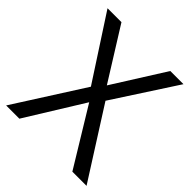

<svg xmlns="http://www.w3.org/2000/svg" viewBox="-195 -845 976 976"><g transform="rotate(45 293.0 -357.0)"><path d="M582 0H480L291 -310.1L99.1 0H3.9L241.2 -372.1L19 -713.9H119.1L293.9 -434.1L470.2 -713.9H564.9L344.2 -374Z"/></g></svg>

Font: Noto Sans Southeast Asian
Style: Regular
Weight: 400
Designer: Monotype Design Team
Foundry: Monotype Imaging Inc.
Version: Version 1.06 uh; ttfautohint (v1.4.1)